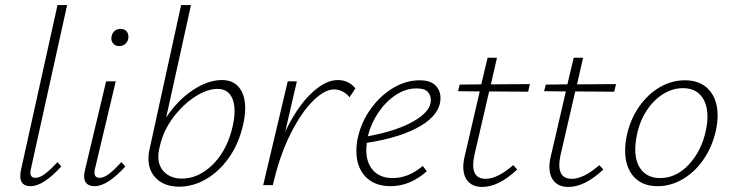

<svg xmlns="http://www.w3.org/2000/svg" viewBox="-20 -731 2892 758"><path d="M60 -36Q60 -46 63 -61L207 -711H245L103 -69Q100 -57 100 -49Q100 -29 120 -29Q137 -29 157.5 -44.5Q178 -60 207 -91L222 -74Q151 4 101 4Q60 4 60 -36Z M312 -36Q312 -42 316 -62L399 -410H437L356 -69Q353 -59 353 -50Q353 -29 373 -29Q390 -29 410.5 -44.5Q431 -60 459 -91L475 -74Q404 4 354 4Q312 4 312 -36ZM420 -585Q422 -599 431.5 -608Q441 -617 456 -617Q470 -617 478.5 -608.5Q487 -600 487 -586Q487 -570 476.5 -559.5Q466 -549 451 -549Q435 -549 426.5 -559.5Q418 -570 420 -585Z M948 -303Q948 -269 937 -227Q920 -159 882 -106Q844 -53 793 -23.5Q742 6 687 6Q632 6 599 -24.5Q566 -55 566 -105Q566 -124 570 -140L695 -711H734L636 -267Q679 -333 739.5 -374Q800 -415 856 -415Q901 -415 924.5 -385Q948 -355 948 -303ZM906 -292Q906 -333 889 -356.5Q872 -380 839 -380Q798 -380 750.5 -349.5Q703 -319 664.5 -268Q626 -217 612 -158L609 -145Q605 -130 605 -113Q605 -73 631 -49.5Q657 -26 698 -26Q762 -26 817 -78.5Q872 -131 895 -218Q906 -260 906 -292Z M1383 -382 1360 -347Q1348 -362 1332 -370Q1316 -378 1299 -378Q1262 -378 1216.5 -333.5Q1171 -289 1128.5 -205.5Q1086 -122 1060 -12L1057 0H1019L1116 -410H1152L1106 -211Q1152 -308 1208 -361.5Q1264 -415 1313 -415Q1357 -415 1383 -382Z M1719 -344Q1719 -281 1641.5 -234.5Q1564 -188 1428 -167Q1426 -147 1426 -139Q1426 -88 1453.5 -58Q1481 -28 1530 -28Q1593 -28 1649 -76L1665 -55Q1599 4 1522 4Q1459 4 1423 -33.5Q1387 -71 1387 -135Q1387 -165 1394 -193Q1408 -252 1445 -303Q1482 -354 1532.5 -384Q1583 -414 1636 -414Q1679 -414 1699 -394Q1719 -374 1719 -344ZM1624 -382Q1582 -382 1542.5 -356Q1503 -330 1474 -287Q1445 -244 1433 -196Q1433 -194 1432 -193Q1547 -214 1614 -253Q1681 -292 1681 -335Q1681 -355 1668.5 -368.5Q1656 -382 1624 -382Z M1853 -119Q1848 -96 1848 -80Q1848 -25 1897 -25Q1944 -25 2006 -79L2022 -62Q1949 7 1884 7Q1848 7 1828.5 -14Q1809 -35 1809 -73Q1809 -92 1815 -116L1874 -370L1788 -371L1795 -397L1880 -398L1905 -503H1942L1918 -398L2072 -399L2065 -369L1911 -370Z M2193 -119Q2188 -96 2188 -80Q2188 -25 2237 -25Q2284 -25 2346 -79L2362 -62Q2289 7 2224 7Q2188 7 2168.5 -14Q2149 -35 2149 -73Q2149 -92 2155 -116L2214 -370L2128 -371L2135 -397L2220 -398L2245 -503H2282L2258 -398L2412 -399L2405 -369L2251 -370Z M2448 -136Q2448 -163 2454 -193Q2467 -257 2501.5 -307.5Q2536 -358 2583.5 -386Q2631 -414 2684 -414Q2745 -414 2779 -376.5Q2813 -339 2813 -275Q2813 -249 2807 -219Q2794 -157 2760.5 -106Q2727 -55 2678.5 -25.5Q2630 4 2576 4Q2515 4 2481.5 -34Q2448 -72 2448 -136ZM2767 -217Q2773 -246 2773 -270Q2773 -322 2748 -352.5Q2723 -383 2676 -383Q2636 -383 2598.5 -360Q2561 -337 2533 -294.5Q2505 -252 2494 -196Q2488 -166 2488 -141Q2488 -88 2514 -58Q2540 -28 2586 -28Q2650 -28 2700 -82Q2750 -136 2767 -217Z"/></svg>

Font: Ysabeau Light
Style: Italic
Weight: 300
Italic angle: -12°
Designer: Christian Thalmann (Catharsis Fonts)
Version: Version 0.003